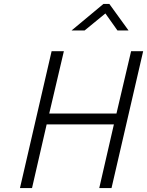

<svg xmlns="http://www.w3.org/2000/svg" viewBox="-20 -951 744 971"><path d="M408 -797 513 -883 574 -797H630L533 -931H503L342 -797ZM544 0 704 -692H643L569 -377H229L303 -692H241L81 0H142L216 -322H556L482 0Z"/></svg>

Font: RazerF5 Light
Style: Italic
Weight: 300
Foundry: Razer Inc.
Version: Version 2